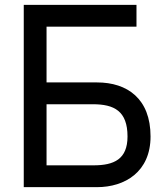

<svg xmlns="http://www.w3.org/2000/svg" viewBox="-20 -772 687 792"><path d="M380 0C495 0 601 -63 601 -209C601 -365 505 -432 380 -432H172V-662H543V-752H78V0ZM172 -342H363C451 -342 506 -314 506 -209C506 -115 450 -90 366 -90H172Z"/></svg>

Font: Hibana SubMedium
Style: Regular
Weight: 500
Width: 6
Designer: pygmalion
Foundry: ybstudio
Version: Version 0.930;hotconv 1.0.109;makeotfexe 2.5.65596